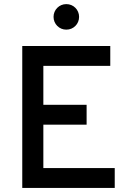

<svg xmlns="http://www.w3.org/2000/svg" viewBox="-20 -927 641 947"><path d="M89.8 0V-700.2H523.9V-602.1H193.8V-410.2H407.2V-312H193.8V-98.1H545.9V0ZM307.1 -780.8Q293.9 -780.8 282.5 -785.6Q271 -790.5 262.5 -799.1Q253.9 -807.6 249 -819.1Q244.1 -830.6 244.1 -843.8Q244.1 -856.9 249 -868.4Q253.9 -879.9 262.5 -888.4Q271 -897 282.5 -901.9Q293.9 -906.7 307.1 -906.7Q320.3 -906.7 331.8 -901.9Q343.3 -897 351.8 -888.4Q360.4 -879.9 365.2 -868.4Q370.1 -856.9 370.1 -843.8Q370.1 -830.6 365.2 -819.1Q360.4 -807.6 351.8 -799.1Q343.3 -790.5 331.8 -785.6Q320.3 -780.8 307.1 -780.8Z"/></svg>

Font: Overpass
Style: Regular
Weight: 400
Designer: Delve Withrington
Foundry: Delve Fonts
Version: Version 1.001